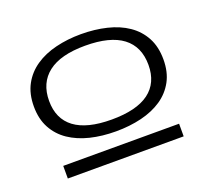

<svg xmlns="http://www.w3.org/2000/svg" viewBox="-85 -781 690 641"><g transform="rotate(-20 260.0 -461.0)"><path d="M54.2 -242.2V-287.1H465.8V-242.2ZM490.2 -506.8Q490.2 -462.4 472.7 -429.9Q455.1 -397.5 424.1 -376.5Q393.1 -355.5 350.8 -345.2Q308.6 -335 259.8 -335Q210.9 -335 168.9 -345.2Q127 -355.5 95.9 -376.5Q64.9 -397.5 47.4 -429.9Q29.8 -462.4 29.8 -506.8Q29.8 -551.8 47.6 -584.5Q65.4 -617.2 96.7 -638.4Q127.9 -659.7 169.9 -669.9Q211.9 -680.2 259.8 -680.2Q308.6 -680.2 350.8 -669.9Q393.1 -659.7 424.1 -638.4Q455.1 -617.2 472.7 -584.5Q490.2 -551.8 490.2 -506.8ZM437 -506.8Q437 -571.8 392.6 -605.5Q348.1 -639.2 259.8 -639.2Q172.4 -639.2 128.2 -605Q84 -570.8 84 -506.8Q84 -442.9 128.2 -409.9Q172.4 -377 259.8 -377Q348.1 -377 392.6 -409.9Q437 -442.9 437 -506.8Z"/></g></svg>

Font: Stint Ultra Expanded
Style: Regular
Weight: 400
Width: 7
Designer: Astigmatic (AOETI)
Foundry: Astigmatic (AOETI)
Version: Version 1.000